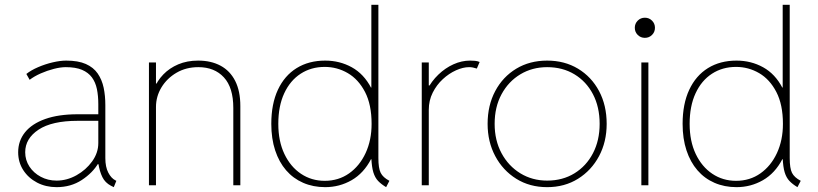

<svg xmlns="http://www.w3.org/2000/svg" viewBox="-20 -772 3407 800"><path d="M215.8 7.8Q170.9 7.8 134.5 -11.2Q98.1 -30.3 76.9 -63.2Q55.7 -96.2 55.7 -137.7Q55.7 -185.1 84.2 -220.7Q112.8 -256.3 168.2 -276.1Q223.6 -295.9 303.7 -295.9H400.4V-268.6H303.7Q196.3 -268.6 140.6 -231.7Q85 -194.8 85 -137.7Q85 -105 102.5 -78.1Q120.1 -51.3 149.9 -35.4Q179.7 -19.5 215.8 -19.5Q258.8 -19.5 298.6 -41.7Q338.4 -64 364 -99.6Q389.6 -135.3 389.6 -175.8V-269.5V-274.4V-337.9Q389.6 -372.6 383.8 -400.9Q377.9 -429.2 363 -449.5Q348.1 -469.7 321.8 -481Q295.4 -492.2 253.9 -492.2Q232.4 -492.2 204.6 -485.1Q176.8 -478 149.7 -466.1Q122.6 -454.1 103.5 -439.5L89.8 -463.9Q109.4 -479.5 138.9 -492.2Q168.5 -504.9 199.7 -512.2Q231 -519.5 255.9 -519.5Q305.7 -519.5 337.6 -505.4Q369.6 -491.2 387.2 -465.6Q404.8 -439.9 411.9 -406.5Q418.9 -373 418.9 -334V-113.3Q418.9 -76.2 431.2 -52.7Q443.4 -29.3 460.9 -20.5L464.8 -18.6L454.1 7.8L442.4 2Q418 -10.7 406.5 -34.2Q395 -57.6 389.6 -91.8L393.6 -87.9H381.8L389.6 -91.8Q366.2 -51.8 320.8 -22Q275.4 7.8 215.8 7.8Z M600.6 0V-511.7H629.9V-423.8H643.6L622.1 -402.3Q634.8 -435.1 660.4 -461.7Q686 -488.3 722.7 -503.9Q759.3 -519.5 805.7 -519.5Q859.4 -519.5 898.9 -498.3Q938.5 -477.1 960 -434.8Q981.4 -392.6 981.4 -330.1V0H952.1V-322.3Q952.1 -407.2 912.8 -449.7Q873.5 -492.2 806.6 -492.2Q755.4 -492.2 715.6 -469Q675.8 -445.8 652.8 -408Q629.9 -370.1 629.9 -326.2V0Z M1588.9 7.8Q1568.4 -4.4 1555.4 -18.1Q1542.5 -31.7 1535.6 -54Q1528.8 -76.2 1527.3 -114.3L1531.2 -108.4H1517.6L1533.2 -143.6V-369.1L1515.6 -407.2H1527.3V-752H1556.6V-113.3Q1556.6 -70.8 1566.2 -51.8Q1575.7 -32.7 1602.5 -18.6ZM1335 7.8Q1284.7 7.8 1243.2 -10.3Q1201.7 -28.3 1172.1 -62.5Q1142.6 -96.7 1126.5 -145.5Q1110.4 -194.3 1110.4 -255.9Q1110.4 -338.9 1137.9 -397.9Q1165.5 -457 1216.1 -488.3Q1266.6 -519.5 1335 -519.5Q1395.5 -519.5 1445.8 -491.7Q1496.1 -463.9 1526.4 -406Q1556.6 -348.1 1556.6 -257.8Q1556.6 -168 1526.1 -109.1Q1495.6 -50.3 1445.1 -21.2Q1394.5 7.8 1335 7.8ZM1333 -18.6Q1390.6 -18.6 1434.6 -49.6Q1478.5 -80.6 1503.4 -134.3Q1528.3 -188 1528.3 -255.9Q1528.3 -335.9 1501 -388.7Q1473.6 -441.4 1429.2 -467.3Q1384.8 -493.2 1333 -493.2Q1276.4 -493.2 1232.7 -464.8Q1189 -436.5 1164.3 -383.3Q1139.6 -330.1 1139.6 -255.9Q1139.6 -183.6 1165 -130.4Q1190.4 -77.1 1234.1 -47.9Q1277.8 -18.6 1333 -18.6Z M1737.3 0V-511.7H1766.6V-416H1778.3L1758.8 -396.5Q1777.8 -433.6 1806.6 -461.2Q1835.4 -488.8 1869.6 -504.2Q1903.8 -519.5 1938.5 -519.5Q1948.2 -519.5 1959 -518.6Q1969.7 -517.6 1978.5 -513.7L1966.8 -486.3Q1957.5 -489.3 1950.4 -490.7Q1943.4 -492.2 1934.6 -492.2Q1909.2 -492.2 1879.9 -479Q1850.6 -465.8 1825 -442.1Q1799.3 -418.5 1783 -386Q1766.6 -353.5 1766.6 -314.5V0Z M2259.8 7.8Q2187 7.8 2131.1 -27.1Q2075.2 -62 2043.5 -121.6Q2011.7 -181.2 2011.7 -255.9Q2011.7 -333 2043.5 -392.6Q2075.2 -452.1 2131.1 -485.8Q2187 -519.5 2259.8 -519.5Q2332.5 -519.5 2388.4 -485.8Q2444.3 -452.1 2476.1 -392.6Q2507.8 -333 2507.8 -255.9Q2507.8 -181.2 2476.1 -121.6Q2444.3 -62 2388.4 -27.1Q2332.5 7.8 2259.8 7.8ZM2259.8 -19.5Q2324.2 -19.5 2373.5 -49.8Q2422.9 -80.1 2450.7 -133.5Q2478.5 -187 2478.5 -255.9Q2478.5 -326.2 2450.7 -379.4Q2422.9 -432.6 2373.5 -462.4Q2324.2 -492.2 2259.8 -492.2Q2197.8 -492.2 2148.2 -462.4Q2098.6 -432.6 2069.8 -379.4Q2041 -326.2 2041 -255.9Q2041 -187 2069.8 -133.5Q2098.6 -80.1 2148.2 -49.8Q2197.8 -19.5 2259.8 -19.5Z M2652.3 0V-511.7H2681.6V0ZM2667 -614.3Q2649.4 -614.3 2637.2 -626.5Q2625 -638.7 2625 -656.2Q2625 -673.8 2637.2 -686Q2649.4 -698.2 2667 -698.2Q2684.6 -698.2 2696.8 -686Q2709 -673.8 2709 -656.2Q2709 -638.7 2696.8 -626.5Q2684.6 -614.3 2667 -614.3Z M3302.7 7.8Q3282.2 -4.4 3269.3 -18.1Q3256.3 -31.7 3249.5 -54Q3242.7 -76.2 3241.2 -114.3L3245.1 -108.4H3231.4L3247.1 -143.6V-369.1L3229.5 -407.2H3241.2V-752H3270.5V-113.3Q3270.5 -70.8 3280 -51.8Q3289.6 -32.7 3316.4 -18.6ZM3048.8 7.8Q2998.5 7.8 2957 -10.3Q2915.5 -28.3 2886 -62.5Q2856.4 -96.7 2840.3 -145.5Q2824.2 -194.3 2824.2 -255.9Q2824.2 -338.9 2851.8 -397.9Q2879.4 -457 2929.9 -488.3Q2980.5 -519.5 3048.8 -519.5Q3109.4 -519.5 3159.7 -491.7Q3210 -463.9 3240.2 -406Q3270.5 -348.1 3270.5 -257.8Q3270.5 -168 3240 -109.1Q3209.5 -50.3 3158.9 -21.2Q3108.4 7.8 3048.8 7.8ZM3046.9 -18.6Q3104.5 -18.6 3148.4 -49.6Q3192.4 -80.6 3217.3 -134.3Q3242.2 -188 3242.2 -255.9Q3242.2 -335.9 3214.8 -388.7Q3187.5 -441.4 3143.1 -467.3Q3098.6 -493.2 3046.9 -493.2Q2990.2 -493.2 2946.5 -464.8Q2902.8 -436.5 2878.2 -383.3Q2853.5 -330.1 2853.5 -255.9Q2853.5 -183.6 2878.9 -130.4Q2904.3 -77.1 2948 -47.9Q2991.7 -18.6 3046.9 -18.6Z"/></svg>

Font: Reddit Sans ExtraLight
Style: Regular
Weight: 250
Designer: Stephen Hutchings
Foundry: Reddit
Version: Version 1.014